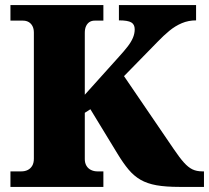

<svg xmlns="http://www.w3.org/2000/svg" viewBox="-20 -734 821 754"><path d="M21 0V-61H64Q78 -61 89 -66.5Q100 -72 106.5 -83Q113 -94 113 -111V-606Q113 -621 107.5 -631.5Q102 -642 92.5 -647.5Q83 -653 70 -653H21V-714H386V-653H352Q340 -653 331.5 -647.5Q323 -642 318 -631.5Q313 -621 313 -605V-362L447 -511Q468 -534 481.5 -551.5Q495 -569 502 -585.5Q509 -602 509 -619Q509 -638 495.5 -646Q482 -654 447 -654V-714H750V-654Q720 -654 694 -643Q668 -632 645 -613Q622 -594 599 -570L467 -435L662 -149Q685 -115 702 -96Q719 -77 735.5 -69Q752 -61 775 -61H781V0H685Q631 0 594.5 -6.5Q558 -13 532 -28Q506 -43 485 -68Q464 -93 441 -131L335 -305L313 -291V-109Q313 -94 319.5 -83Q326 -72 337.5 -66.5Q349 -61 362 -61H386V0Z"/></svg>

Font: Noto Serif Gujarati Black
Style: Regular
Weight: 900
Version: Version 2.102